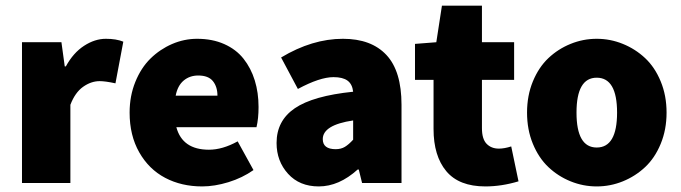

<svg xmlns="http://www.w3.org/2000/svg" viewBox="-20 -650 2419 682"><path d="M58.1 0V-500H198.2L210 -414.1H213.9Q240.2 -462.4 278.6 -487.3Q316.9 -512.2 356 -512.2Q393.1 -512.2 418 -502L390.1 -354Q354 -361.8 334 -361.8Q303.7 -361.8 275.1 -341.6Q246.6 -321.3 230 -277.8V0Z M440.4 -250Q440.4 -309.1 460.7 -359.1Q481 -409.2 514.6 -442.1Q548.3 -475.1 591.3 -493.7Q634.3 -512.2 680.2 -512.2Q734.4 -512.2 776.6 -493.4Q818.8 -474.6 845.2 -441.2Q871.6 -407.7 885 -364.3Q898.4 -320.8 898.4 -270Q898.4 -228.5 891.1 -198.2H606.4Q627.9 -118.2 722.2 -118.2Q770.5 -118.2 824.2 -147.9L880.4 -45.9Q840.8 -18.1 791.5 -2.9Q742.2 12.2 698.2 12.2Q624.5 12.2 566.7 -18.3Q508.8 -48.8 474.6 -108.9Q440.4 -168.9 440.4 -250ZM604 -310.1H752.4Q752.4 -341.8 736.3 -361.8Q720.2 -381.8 684.1 -381.8Q653.8 -381.8 632.3 -363.8Q610.8 -345.7 604 -310.1Z M962.4 -142.1Q962.4 -221.2 1027.1 -265.4Q1091.8 -309.6 1234.4 -324.2Q1231.4 -351.1 1214.6 -363.5Q1197.8 -376 1164.6 -376Q1116.2 -376 1038.1 -334L978.5 -445.8Q1088.9 -512.2 1198.2 -512.2Q1298.8 -512.2 1352.5 -454.8Q1406.2 -397.5 1406.2 -277.8V0H1266.1L1254.4 -47.9H1250.5Q1184.1 12.2 1112.3 12.2Q1043.9 12.2 1003.2 -32.7Q962.4 -77.6 962.4 -142.1ZM1126.5 -155.8Q1126.5 -120.1 1172.4 -120.1Q1191.4 -120.1 1205.1 -128.4Q1218.8 -136.7 1234.4 -153.8V-222.2Q1126.5 -206.1 1126.5 -155.8Z M1454.1 -366.2V-494.1L1529.8 -500L1549.8 -629.9H1691.9V-500H1806.2V-366.2H1691.9V-194.8Q1691.9 -156.2 1708.5 -139.2Q1725.1 -122.1 1752 -122.1Q1771.5 -122.1 1795.9 -129.9L1821.8 -5.9Q1761.7 12.2 1704.1 12.2Q1610.4 12.2 1565.2 -42Q1520 -96.2 1520 -191.9V-366.2Z M1872.8 -139.2Q1852.1 -189.5 1852.1 -250Q1852.1 -310.5 1872.8 -360.8Q1893.6 -411.1 1928 -443.6Q1962.4 -476.1 2006.8 -494.1Q2051.3 -512.2 2099.6 -512.2Q2147.9 -512.2 2192.4 -494.1Q2236.8 -476.1 2271.5 -443.6Q2306.2 -411.1 2326.9 -360.8Q2347.7 -310.5 2347.7 -250Q2347.7 -189.5 2326.9 -139.2Q2306.2 -88.9 2271.5 -56.4Q2236.8 -23.9 2192.4 -5.9Q2147.9 12.2 2099.6 12.2Q2051.3 12.2 2006.8 -5.9Q1962.4 -23.9 1928 -56.4Q1893.6 -88.9 1872.8 -139.2ZM2099.6 -126Q2171.9 -126 2171.9 -250Q2171.9 -374 2099.6 -374Q2027.8 -374 2027.8 -250Q2027.8 -126 2099.6 -126Z"/></svg>

Font: Source Sans Pro Black
Style: Regular
Weight: 900
Designer: Paul D. Hunt
Foundry: Adobe Systems Incorporated
Version: Version 2.020;PS 2.0;hotconv 1.0.86;makeotf.lib2.5.63406